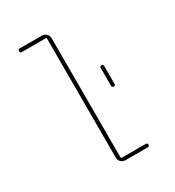

<svg xmlns="http://www.w3.org/2000/svg" viewBox="-176 -833 853 937"><g transform="rotate(-30 250.0 -365.0)"><path d="M375 -349.6V-450.2Q375 -460 384.8 -460Q394.5 -460 394.5 -450.2V-349.6Q394.5 -339.8 384.8 -339.8Q375 -339.8 375 -349.6ZM80.1 -710Q70.3 -710 70.3 -720.2Q70.3 -730.5 80.1 -730.5H205.1Q219.7 -730.5 230 -720.2Q240.2 -710 240.2 -695.3V-25.4Q240.2 -20.5 245.1 -19.5H379.9Q389.6 -19.5 389.6 -9.8Q389.6 0 379.9 0H254.9Q240.2 0 230 -9.8Q219.7 -19.5 219.7 -35.2V-705.1Q219.7 -710 214.8 -710Z"/></g></svg>

Font: Rounded Mgen+ 1mn thin
Style: Regular
Weight: 100
Designer: [Source Han Sans]
Ryoko NISHIZUKA  (kana & ideographs); Paul D. Hunt (Latin, Greek & Cyrillic); Wenlong ZHANG  (bopomofo
Version: Version 1.059.20150602